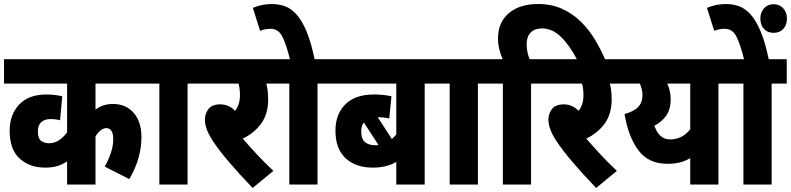

<svg xmlns="http://www.w3.org/2000/svg" viewBox="-20 -916 3926 953"><path d="M722 -501H454V-372Q473 -386 494 -393Q515 -400 541 -400Q604 -400 643 -356.5Q682 -313 682 -234Q682 -185 668 -134Q654 -83 622 -27L500 -89Q518 -121 530 -156Q542 -191 542 -226Q542 -255 532.5 -267.5Q523 -280 508 -280Q493 -280 479 -268.5Q465 -257 454 -239V0H313V-115Q289 -99 263.5 -91.5Q238 -84 204 -84Q127 -84 77.5 -129Q28 -174 28 -266Q28 -348 75.5 -397.5Q123 -447 210 -447Q253 -447 289 -438L278 -319Q257 -325 230 -325Q201 -325 184.5 -309.5Q168 -294 168 -265Q168 -228 184.5 -216.5Q201 -205 222 -205Q251 -205 273 -220Q295 -235 313 -259V-501H0V-622H722Z M911 -501V0H771V-501H709V-622H986V-501Z M1337 -68 1234 17Q1166 -54 1116.5 -112Q1067 -170 1036 -217Q997 -277 997 -322Q997 -351 1014.5 -374.5Q1032 -398 1074 -398Q1115 -398 1147 -366Q1171 -396 1171 -444Q1171 -476 1164 -501H973V-622H1367V-501H1302Q1306 -486 1308.5 -466.5Q1311 -447 1311 -422Q1311 -351 1277 -303.5Q1243 -256 1185 -228Q1215 -193 1254.5 -150.5Q1294 -108 1337 -68Z M1556 -501V0H1416V-501H1354V-622H1631V-501ZM1421 -615Q1400 -699 1380.5 -736Q1361 -773 1323 -773Q1295 -773 1271 -763L1235 -877Q1280 -896 1329 -896Q1364 -896 1394.5 -885Q1425 -874 1452 -844Q1479 -814 1502 -759Q1525 -704 1543 -615Z M2162 -501H2088V0H1947V-112Q1898 -84 1831 -84Q1746 -84 1695.5 -130.5Q1645 -177 1645 -267Q1645 -349 1694 -398Q1743 -447 1836 -447Q1885 -447 1923 -438L1912 -328Q1901 -331 1886.5 -332.5Q1872 -334 1855 -334L1925 -226Q1937 -236 1947 -249V-501H1618V-622H2162ZM1773 -265Q1773 -225 1792.5 -210Q1812 -195 1842 -195Q1851 -195 1859 -196L1786 -308Q1773 -291 1773 -265Z M2352 -501V0H2212V-501H2150V-622H2427V-501Z M2476 -501H2414V-622H2475Q2465 -645 2458.5 -670.5Q2452 -696 2452 -726Q2452 -805 2505.5 -850.5Q2559 -896 2651 -896Q2718 -896 2770.5 -872Q2823 -848 2863.5 -808Q2904 -768 2934 -718Q2964 -668 2986 -615H2847Q2809 -689 2765.5 -732Q2722 -775 2670 -775Q2634 -775 2614 -754.5Q2594 -734 2594 -698Q2594 -676 2598 -657Q2602 -638 2609 -622H2691V-501H2616V0H2476Z M3042 -68 2939 17Q2871 -54 2821.5 -112Q2772 -170 2741 -217Q2702 -277 2702 -322Q2702 -351 2719.5 -374.5Q2737 -398 2779 -398Q2820 -398 2852 -366Q2876 -396 2876 -444Q2876 -476 2869 -501H2678V-622H3072V-501H3007Q3011 -486 3013.5 -466.5Q3016 -447 3016 -422Q3016 -351 2982 -303.5Q2948 -256 2890 -228Q2920 -193 2959.5 -150.5Q2999 -108 3042 -68Z M3620 -622V-501H3546V0H3406V-131Q3380 -116 3353.5 -109.5Q3327 -103 3292 -103Q3199 -103 3149 -169.5Q3099 -236 3080 -350Q3127 -363 3148 -385.5Q3169 -408 3169 -446Q3169 -460 3165 -474.5Q3161 -489 3156 -501H3059V-622ZM3228 -292Q3239 -260 3258 -242Q3277 -224 3306 -224Q3366 -224 3406 -274V-501H3292Q3300 -484 3304.5 -464.5Q3309 -445 3309 -423Q3309 -374 3287 -342.5Q3265 -311 3228 -292Z M3810 -501V0H3670V-501H3608V-622H3885V-501ZM3675 -615Q3654 -699 3634.5 -736Q3615 -773 3577 -773Q3549 -773 3525 -763L3489 -877Q3534 -896 3583 -896Q3618 -896 3648.5 -885Q3679 -874 3706 -844Q3733 -814 3756 -759Q3779 -704 3797 -615ZM3754 -824Q3754 -854 3772 -874.5Q3790 -895 3820 -895Q3850 -895 3868 -874.5Q3886 -854 3886 -824Q3886 -792 3868 -772.5Q3850 -753 3820 -753Q3790 -753 3772 -772.5Q3754 -792 3754 -824Z"/></svg>

Font: Noto Sans Condensed ExtraBold
Style: Regular
Weight: 800
Width: 3
Designer: Monotype Design Team
Foundry: Monotype Imaging Inc.
Version: Version 2.013; ttfautohint (v1.8.4.7-5d5b)